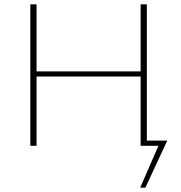

<svg xmlns="http://www.w3.org/2000/svg" viewBox="-20 -678 841 893"><path d="M656 195H632L717 0H634V-322H150V0H121V-658H150V-346H634V-658H663V-24H758Z"/></svg>

Font: Ysabeau Infant Extralight
Style: Regular
Weight: 200
Designer: Christian Thalmann (Catharsis Fonts)
Version: Version 0.003